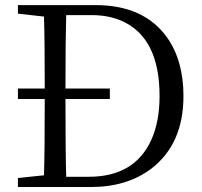

<svg xmlns="http://www.w3.org/2000/svg" viewBox="-20 -749 811 769"><path d="M245.1 -41H335.9Q518.6 -41 585.9 -188.5Q619.1 -261.7 619.1 -364.3Q619.1 -592.8 474.6 -662.1Q418.9 -688.5 346.7 -688.5H245.1Q242.2 -592.8 242.2 -394.5H419.9V-352.5H242.2Q242.2 -138.7 245.1 -41ZM51.8 -728.5H363.3Q556.6 -728.5 649.4 -598.6Q714.8 -505.9 714.8 -364.3Q714.8 -172.9 586.9 -74.2Q489.3 0 344.7 0H51.8V-36.1L156.2 -46.9Q159.2 -142.6 159.2 -352.5H51.8V-394.5H159.2Q159.2 -588.9 156.2 -682.6L51.8 -694.3Z"/></svg>

Font: GenYoMin JP Regular
Style: Regular
Weight: 400
Version: Version 1.001;PS 1;hotconv 16.6.51;makeotf.lib2.5.65220 DEVE